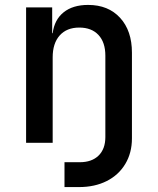

<svg xmlns="http://www.w3.org/2000/svg" viewBox="-20 -580 640 780"><path d="M242 180V79H304Q353 79 380.5 52Q408 25 408 -23V-354Q408 -408 380 -438Q352 -468 302 -468Q251 -468 222.5 -436Q194 -404 194 -347V0H86V-550H192V-445H194Q201 -500 238.5 -530Q276 -560 338 -560Q420 -560 468 -507.5Q516 -455 516 -366V-18Q516 41 489 86Q462 131 413.5 155.5Q365 180 301 180Z"/></svg>

Font: JetBrains Mono NL SemiBold
Style: Regular
Weight: 600
Designer: Philipp Nurullin, Konstantin Bulenkov
Foundry: JetBrains
Version: Version 2.304; ttfautohint (v1.8.4.7-5d5b)